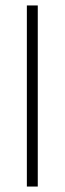

<svg xmlns="http://www.w3.org/2000/svg" viewBox="-20 -684 237 704"><path d="M118.5 0H78.5V-664H118.5Z"/></svg>

Font: Anek Kannada Medium ExtraLight
Style: Regular
Weight: 250
Version: Version 1.003